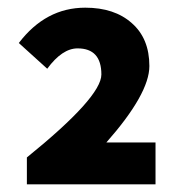

<svg xmlns="http://www.w3.org/2000/svg" viewBox="-20 -906 472 500"><path d="M50 -496Q244 -653 244 -712Q244 -780 182 -780Q142 -780 103 -727L29 -794Q99 -886 202 -886Q278 -886 323 -846Q369 -806 369 -734Q369 -662 257 -535H385V-426H50Z"/></svg>

Font: KaiGen Gothic KR Heavy
Style: Heavy
Weight: 900
Designer: Ryoko NISHIZUKA  (kana & ideographs); Paul D. Hunt (Latin, Greek & Cyrillic); Wenlong ZHANG  (bopomofo); Sandoll Communi
Foundry: Adobe Systems Incorporated
Version: Version 1.002 March 28, 2018